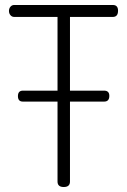

<svg xmlns="http://www.w3.org/2000/svg" viewBox="-20 -751 510 771"><path d="M37 -731H433Q454 -731 454 -708Q454 -683 433 -683H261V-387H398Q419 -387 419 -366Q419 -343 398 -343H261V-22Q261 0 236 0Q211 0 211 -22V-343H72Q52 -343 52 -365Q52 -387 72 -387H211V-683H37Q28 -683 22 -690Q16 -697 16 -707Q16 -717 22 -724Q28 -731 37 -731Z"/></svg>

Font: Dosis
Style: Light
Weight: 300
Designer: Edgar Tolentino, Pablo Impallari, Igino Marini
Foundry: Edgar Tolentino, Pablo Impallari, Igino Marini
Version: Version 1.007